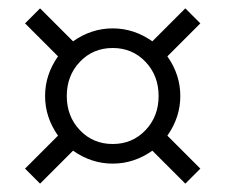

<svg xmlns="http://www.w3.org/2000/svg" viewBox="-20 -502 540 460"><path d="M40 -98 119 -177Q88 -221 88 -272Q88 -323 119 -367L40 -446L76 -482L155 -403Q199 -434 250 -434Q301 -434 345 -403L424 -482L460 -446L381 -367Q412 -323 412 -272Q412 -221 381 -177L460 -98L424 -62L345 -141Q301 -110 250 -110Q199 -110 155 -141L76 -62ZM250 -157Q297 -157 328.5 -190Q360 -223 360 -272Q360 -321 328.5 -354Q297 -387 250 -387Q203 -387 171.5 -354Q140 -321 140 -272Q140 -223 171.5 -190Q203 -157 250 -157Z"/></svg>

Font: Spectral
Style: Regular
Weight: 400
Designer: Jean-Baptiste Levee
Foundry: Production Type
Version: Version 1.002